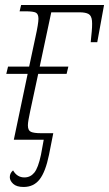

<svg xmlns="http://www.w3.org/2000/svg" viewBox="-20 -556 434 764"><path d="M74 188Q46 188 32.5 175.5Q19 163 19 149Q19 133 32 122Q48 150 77 150Q101 150 116.5 131Q132 112 143 60L154 0H35L90 -262H5L12 -291H96L121 -408Q127 -435 130 -453.5Q133 -472 133 -481Q133 -500 123 -505.5Q113 -511 81 -511H58L64 -536H394L367 -388H341L343 -410Q348 -453 346 -473.5Q344 -494 332 -500.5Q320 -507 296 -507H184L138 -291H252L245 -262H132L100 -113Q96 -94 93.5 -80Q91 -66 91 -57Q91 -37 103 -31.5Q115 -26 143 -26H192L175 60Q161 128 137.5 158Q114 188 74 188Z"/></svg>

Font: Noto Serif SemiCondensed ExtraLight
Style: Italic
Weight: 200
Width: 4
Italic angle: -12°
Designer: Monotype Design Team
Foundry: Monotype Imaging Inc.
Version: Version 2.013